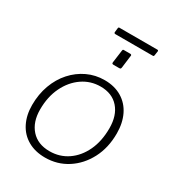

<svg xmlns="http://www.w3.org/2000/svg" viewBox="-200 -959 997 1089"><g transform="rotate(30 299.0 -414.5)"><path d="M262 10Q197 10 149 -17.5Q101 -45 75.5 -95.5Q50 -146 50 -212Q50 -283 72 -343Q94 -403 133.5 -447Q173 -491 225 -515.5Q277 -540 337 -540Q402 -540 449.5 -511.5Q497 -483 522 -431.5Q547 -380 547 -312Q547 -218 509 -145.5Q471 -73 406.5 -31.5Q342 10 262 10ZM266 -34Q332 -34 384 -69.5Q436 -105 466 -168.5Q496 -232 496 -317Q496 -400 453.5 -448.5Q411 -497 335 -497Q270 -497 217 -460.5Q164 -424 133 -360Q102 -296 102 -213Q102 -131 145.5 -82.5Q189 -34 266 -34ZM395 -730 385 -651Q384 -644 381.5 -642Q379 -640 371 -640H337Q329 -640 327 -643Q325 -646 326 -652L337 -733Q338 -739 339.5 -740.5Q341 -742 346 -742H387Q392 -742 394.5 -739Q397 -736 395 -730ZM515 -831 511 -804Q510 -799 508.5 -797.5Q507 -796 500 -796H258Q253 -796 251 -799Q249 -802 250 -806L253 -833Q254 -836 255 -837.5Q256 -839 259 -839H509Q512 -839 514 -836.5Q516 -834 515 -831Z"/></g></svg>

Font: Libre Franklin Thin ExtraLight
Style: Italic
Weight: 250
Italic angle: -8°
Version: Version 3.000